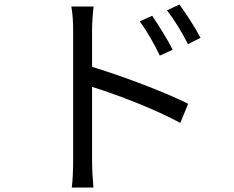

<svg xmlns="http://www.w3.org/2000/svg" viewBox="-20 -790 1040 853"><path d="M656 -720 601 -695C634 -650 665 -595 690 -543L747 -569C724 -616 681 -683 656 -720ZM777 -770 722 -744C756 -700 788 -647 815 -594L871 -622C847 -668 803 -735 777 -770ZM305 -75C305 -38 303 11 299 43H395C392 11 389 -43 389 -75V-404C500 -370 673 -303 781 -244L816 -329C710 -382 521 -453 389 -493V-657C389 -687 392 -730 396 -761H297C303 -730 305 -685 305 -657C305 -573 305 -131 305 -75Z"/></svg>

Font: Noto Sans KR
Style: Regular
Weight: 400
Designer: Ryoko NISHIZUKA 西塚涼子 (kana, bopomofo & ideographs); Paul D. Hunt (Latin, Greek & Cyrillic); Sandoll Communications 산돌커뮤니
Foundry: Adobe
Version: Version 2.004;hotconv 1.0.118;makeotfexe 2.5.65603